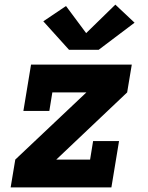

<svg xmlns="http://www.w3.org/2000/svg" viewBox="-20 -809 640 829"><path d="M26 0 46 -120 353 -410H206L193 -330H81L114 -530H549L529 -410L223 -120H369L382 -200H494L461 0ZM406 -594H278L167 -717L265 -783L352 -666L478 -789L561 -711Z"/></svg>

Font: Iosevka Slab HvExObl
Style: Regular
Weight: 900
Width: 7
Italic angle: -9°
Monospace: yes
Designer: Belleve Invis
Foundry: Belleve Invis
Version: Version 11.1.1; ttfautohint (v1.8.3)